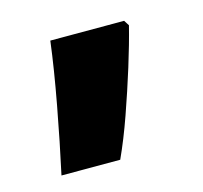

<svg xmlns="http://www.w3.org/2000/svg" viewBox="-54 -189 404 382"><g transform="rotate(-15 148.5 1.5)"><path d="M237 -120Q228 -84 214 -39Q200 6 184 51.5Q168 97 151 134H30Q44 70 57.5 -2.5Q71 -75 78 -131H230Z"/></g></svg>

Font: Noto Sans Thaana ExtraBold
Style: Regular
Weight: 800
Designer: David Williams
Foundry: Google Inc.
Version: Version 3.001; ttfautohint (v1.8.4.7-5d5b)